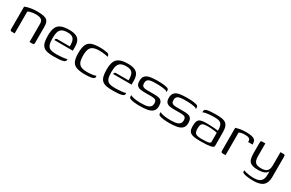

<svg xmlns="http://www.w3.org/2000/svg" viewBox="118 -1421 3856 2547"><g transform="rotate(30 2045.5 -147.0)"><path d="M83 0Q60 0 60 -23.5V-370.1Q89.5 -383.3 136.8 -393Q184.2 -402.7 245.6 -402.7Q304.5 -402.7 340.3 -395.1Q376.1 -387.5 394.9 -371.4Q413.7 -355.3 420.2 -329.8Q426.7 -304.2 426.7 -268.2V-29.7Q426.7 -19 424.5 -12.2Q422.4 -5.3 415.5 -2.5Q408.7 0.3 395.7 0.3L357.2 0V-281.8Q357.2 -322.5 331.3 -341.4Q305.4 -360.3 245.9 -360.3Q227 -360.3 204.6 -357.3Q182.1 -354.3 162 -348.8Q141.9 -343.4 129.5 -334.2V0Z M730.1 6.5Q672.1 6.5 632.6 -1.9Q593.1 -10.3 569.3 -32.2Q545.5 -54.2 535.3 -93.8Q525 -133.4 525 -196.1Q525 -268.5 542.9 -314.2Q560.7 -360 606.7 -381.9Q652.7 -403.7 735.5 -403.7Q799.7 -403.7 838.5 -387.1Q877.2 -370.5 894.6 -335Q912.1 -299.5 912.1 -244.1V-187H629.6Q629.6 -199.4 635.7 -207.9Q641.8 -216.4 657.7 -216.4H849L848.3 -245Q846.8 -306.6 821.3 -334.8Q795.9 -363 733.2 -363Q680.5 -363 650.4 -346.9Q620.4 -330.7 608.1 -294.7Q595.8 -258.7 595.8 -197.2Q595.8 -131 609.3 -96.6Q622.9 -62.1 654.7 -49.7Q686.6 -37.3 742.2 -37.3Q761.2 -37.3 785.7 -38.5Q810.3 -39.8 834.9 -42.1Q859.5 -44.5 879.2 -47.7Q898.9 -50.9 906.6 -54.6V-42.8Q906.6 -33.2 901.5 -24.2Q896.4 -15.2 879 -8.6Q856.6 -0.3 819.1 3.1Q781.7 6.5 730.1 6.5Z M1206.6 5.5Q1128.6 5.5 1080.6 -10.4Q1032.6 -26.2 1011.3 -69.7Q990 -113.2 990 -196.6Q990 -282.2 1011.3 -327Q1032.6 -371.7 1080.6 -388.4Q1128.6 -405 1206.6 -405Q1232.6 -405 1255.3 -402.9Q1277.9 -400.7 1306.8 -395.7Q1323.4 -393.7 1333 -388.6Q1342.7 -383.4 1347 -373.9Q1351.3 -364.4 1351.3 -346.2Q1339.5 -351.6 1316.3 -356Q1293.1 -360.4 1267.2 -362.6Q1241.3 -364.8 1220.6 -364.8Q1161 -364.8 1126.1 -349.4Q1091.2 -334 1076.6 -298.2Q1062 -262.5 1062 -200.5Q1062 -138.8 1076.2 -102.5Q1090.5 -66.3 1125 -51.3Q1159.5 -36.2 1220.6 -36.2Q1248.7 -36.2 1273.9 -38.8Q1299 -41.4 1319.3 -45.9Q1339.5 -50.4 1351.3 -55.6V-33.8Q1351.3 -19.3 1332.7 -10.6Q1314.1 -2 1281.9 1.8Q1249.7 5.5 1206.6 5.5Z M1630.1 6.5Q1572.1 6.5 1532.6 -1.9Q1493.1 -10.3 1469.3 -32.2Q1445.5 -54.2 1435.3 -93.8Q1425 -133.4 1425 -196.1Q1425 -268.5 1442.9 -314.2Q1460.7 -360 1506.7 -381.9Q1552.7 -403.7 1635.5 -403.7Q1699.7 -403.7 1738.5 -387.1Q1777.2 -370.5 1794.6 -335Q1812.1 -299.5 1812.1 -244.1V-187H1529.6Q1529.6 -199.4 1535.7 -207.9Q1541.8 -216.4 1557.7 -216.4H1749L1748.3 -245Q1746.8 -306.6 1721.3 -334.8Q1695.9 -363 1633.2 -363Q1580.5 -363 1550.4 -346.9Q1520.4 -330.7 1508.1 -294.7Q1495.8 -258.7 1495.8 -197.2Q1495.8 -131 1509.3 -96.6Q1522.9 -62.1 1554.7 -49.7Q1586.6 -37.3 1642.2 -37.3Q1661.2 -37.3 1685.7 -38.5Q1710.3 -39.8 1734.9 -42.1Q1759.5 -44.5 1779.2 -47.7Q1798.9 -50.9 1806.6 -54.6V-42.8Q1806.6 -33.2 1801.5 -24.2Q1796.4 -15.2 1779 -8.6Q1756.6 -0.3 1719.1 3.1Q1681.7 6.5 1630.1 6.5Z M2046.1 4.5Q2028.9 4.5 2003.4 3.5Q1977.9 2.5 1951.4 -1.1Q1924.9 -4.7 1904.4 -12.5Q1893.7 -16 1887.9 -19.9Q1882 -23.8 1879.6 -34Q1877.1 -44.1 1877.1 -64Q1898.8 -52.5 1929 -46.3Q1959.2 -40 1989.2 -38.1Q2019.2 -36.2 2039.4 -36.2Q2069.4 -36.2 2097.9 -38.7Q2126.4 -41.2 2149.3 -49.3Q2172.1 -57.5 2185.7 -74.6Q2199.4 -91.8 2199.4 -120.1Q2199.4 -161 2178.4 -172.4Q2157.5 -183.8 2120.5 -183.8H2019.5Q1983.1 -183.8 1950.7 -188.5Q1918.2 -193.1 1897.7 -213.8Q1877.2 -234.4 1877.2 -282.8Q1877.2 -336.1 1903.3 -362.2Q1929.4 -388.2 1976.5 -396.2Q2023.6 -404.3 2086.9 -404.3Q2110 -404.3 2141.9 -403Q2173.7 -401.8 2202.9 -396.5Q2223.4 -394 2236.6 -389.5Q2249.8 -385 2256.5 -377Q2263.1 -369 2263.1 -354.3V-333.6Q2253.9 -344.4 2232.8 -350.1Q2211.8 -355.8 2184.5 -358.8Q2157.3 -361.8 2128.2 -362.5Q2099.2 -363.3 2074.1 -363.3Q2042 -363.3 2012.2 -359.2Q1982.4 -355.1 1963.9 -339.3Q1945.5 -323.6 1945.5 -286.9Q1945.5 -258.8 1957.1 -246.1Q1968.8 -233.3 1989.2 -229.7Q2009.7 -226.1 2036 -226.1H2138.7Q2177 -226.1 2206.7 -219.6Q2236.4 -213.1 2252.9 -190.8Q2269.4 -168.5 2269.4 -120.2Q2269.4 -66.5 2240 -39.8Q2210.7 -13 2160.4 -4.3Q2110.1 4.5 2046.1 4.5Z M2496.1 4.5Q2478.9 4.5 2453.4 3.5Q2427.9 2.5 2401.4 -1.1Q2374.9 -4.7 2354.4 -12.5Q2343.7 -16 2337.9 -19.9Q2332 -23.8 2329.6 -34Q2327.1 -44.1 2327.1 -64Q2348.8 -52.5 2379 -46.3Q2409.2 -40 2439.2 -38.1Q2469.2 -36.2 2489.4 -36.2Q2519.4 -36.2 2547.9 -38.7Q2576.4 -41.2 2599.3 -49.3Q2622.1 -57.5 2635.7 -74.6Q2649.4 -91.8 2649.4 -120.1Q2649.4 -161 2628.4 -172.4Q2607.5 -183.8 2570.5 -183.8H2469.5Q2433.1 -183.8 2400.7 -188.5Q2368.2 -193.1 2347.7 -213.8Q2327.2 -234.4 2327.2 -282.8Q2327.2 -336.1 2353.3 -362.2Q2379.4 -388.2 2426.5 -396.2Q2473.6 -404.3 2536.9 -404.3Q2560 -404.3 2591.9 -403Q2623.7 -401.8 2652.9 -396.5Q2673.4 -394 2686.6 -389.5Q2699.8 -385 2706.5 -377Q2713.1 -369 2713.1 -354.3V-333.6Q2703.9 -344.4 2682.8 -350.1Q2661.8 -355.8 2634.5 -358.8Q2607.3 -361.8 2578.2 -362.5Q2549.2 -363.3 2524.1 -363.3Q2492 -363.3 2462.2 -359.2Q2432.4 -355.1 2413.9 -339.3Q2395.5 -323.6 2395.5 -286.9Q2395.5 -258.8 2407.1 -246.1Q2418.8 -233.3 2439.2 -229.7Q2459.7 -226.1 2486 -226.1H2588.7Q2627 -226.1 2656.7 -219.6Q2686.4 -213.1 2702.9 -190.8Q2719.4 -168.5 2719.4 -120.2Q2719.4 -66.5 2690 -39.8Q2660.7 -13 2610.4 -4.3Q2560.1 4.5 2496.1 4.5Z M2975.9 6.7Q2917.2 6.7 2880.4 0.7Q2843.5 -5.2 2823.5 -19.5Q2803.6 -33.7 2796.1 -57.7Q2788.6 -81.7 2788.6 -117.2Q2788.6 -168.2 2800.9 -195.1Q2813.3 -222 2842.9 -231.8Q2872.6 -241.7 2923.2 -241.7Q2948.4 -241.7 2977.7 -240.6Q3007 -239.5 3034.7 -237.9Q3062.4 -236.3 3082.6 -233.9Q3102.8 -231.5 3109.6 -229.3Q3110.3 -275.2 3102.1 -302.1Q3093.9 -328.9 3077.4 -341.8Q3060.8 -354.8 3036.2 -358.8Q3011.5 -362.7 2980.1 -362.7Q2946.5 -362.7 2913.1 -360.4Q2879.7 -358 2852 -352.6Q2824.3 -347.1 2808.6 -338V-353Q2808.6 -373.6 2821.5 -382.3Q2834.3 -391 2849.7 -394.3Q2869 -399.3 2905.7 -402Q2942.3 -404.7 2981.6 -404.5Q3032.6 -404.5 3069.5 -399.2Q3106.5 -393.9 3130.4 -377.4Q3154.3 -360.9 3165.9 -327.8Q3177.5 -294.8 3177.5 -238.5L3178 -31.9Q3172.1 -11.7 3124.9 -2.5Q3077.7 6.7 2975.9 6.7ZM2975.7 -27.1Q3022.1 -27.1 3049.5 -29.8Q3077 -32.5 3091.3 -38Q3105.5 -43.4 3110.3 -51.4L3109.6 -199.7Q3100.8 -203.2 3076.5 -206Q3052.2 -208.9 3025.1 -211.2Q2998 -213.6 2978.6 -213.6Q2936 -213.6 2909.7 -208.6Q2883.4 -203.6 2871.9 -184Q2860.4 -164.3 2860.4 -121.6Q2860.4 -89 2868.2 -68Q2876 -46.9 2900.7 -37Q2925.4 -27.1 2975.7 -27.1Z M3359.5 0H3315.3Q3302.1 0 3295.5 -6.3Q3289 -12.7 3289 -30.7V-379Q3310.6 -385.5 3349.2 -393.8Q3387.9 -402 3445.3 -402Q3499.1 -402 3530.5 -394.6Q3562 -387.2 3576.7 -373.9Q3591.4 -360.6 3595.5 -342.2Q3599.7 -323.8 3599.7 -300.8H3532.5L3531.8 -314.8Q3531 -338.4 3517.3 -348.7Q3503.5 -359.1 3484.2 -361.8Q3465 -364.4 3446.4 -364.4Q3417.3 -364.4 3394.8 -359.2Q3372.3 -353.9 3359.5 -345.9Z M3849.7 111Q3804.9 111 3765 106.4Q3725.1 101.7 3700.3 93.1Q3675.4 84.4 3675.4 72.5V48.2Q3691.4 57.2 3717.7 63.2Q3744 69.2 3773.8 72.7Q3803.6 76.2 3831.6 76.2Q3879.6 76.2 3910.5 63Q3941.3 49.8 3956.4 21.1Q3971.6 -7.5 3971.6 -51.9V-105.8Q3962.6 -85.8 3942.9 -72.1Q3923.1 -58.4 3893.6 -52.1Q3864.2 -45.7 3824.8 -45.7Q3754.2 -45.7 3720.7 -65.9Q3687.3 -86 3677.6 -123Q3668 -160 3668 -209V-360.3Q3668 -375.3 3669.4 -383.7Q3670.8 -392.1 3676.4 -395.6Q3682 -399 3694.7 -399H3739Q3739 -373 3739 -349.6Q3739 -326.2 3739 -303.8Q3739 -281.4 3739 -258Q3739 -234.5 3739 -208.5Q3739 -151.5 3754.6 -124.9Q3770.2 -98.3 3796.8 -91.1Q3823.3 -83.8 3854.9 -83.8Q3887.3 -83.8 3913.3 -92.5Q3939.4 -101.1 3955 -126.1Q3970.6 -151.1 3970.6 -200.6V-399H4014Q4029.1 -399 4035.4 -394.7Q4041.6 -390.4 4041.6 -369V-59.6Q4041.6 29.4 3995.2 70.2Q3948.9 111 3849.7 111Z"/></g></svg>

Font: Genos Thin
Style: Regular
Weight: 100
Designer: Robert E. Leuschke
Foundry: Robert E. Leuschke
Version: Version 1.010